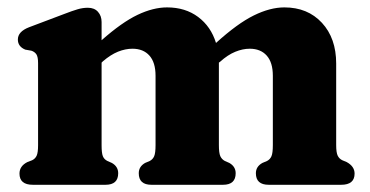

<svg xmlns="http://www.w3.org/2000/svg" viewBox="-20 -512 1026 532"><path d="M261.5 -451V-400.5Q317.5 -450 361 -470.8Q404.5 -491.5 443 -491.5Q493.5 -491.5 529 -465Q564.5 -438.5 578.5 -393Q638 -447 683.2 -469.2Q728.5 -491.5 768 -491.5Q832.5 -491.5 872 -448.8Q911.5 -406 911.5 -336V-110Q911.5 -89 915.8 -80.5Q920 -72 928.5 -68L940.5 -63Q962.5 -51 962.5 -31Q962.5 0 925.5 0H724.5Q689 0 689 -32Q689 -50.5 707 -60.5L720 -66Q728.5 -70.5 732.2 -79.2Q736 -88 736 -110V-302Q736 -339 719 -358Q702 -377 672 -377Q652.5 -377 631.8 -368.5Q611 -360 590 -341L586.5 -338.5V-336V-110Q586.5 -88 590.5 -79.2Q594.5 -70.5 603 -66L615.5 -60.5Q633 -50.5 633 -32Q633 0 598 0H399.5Q364.5 0 364.5 -32Q364.5 -50.5 382 -60.5L395 -66Q403.5 -70.5 407.2 -79.2Q411 -88 411 -110V-302Q411 -339 394 -358Q377 -377 347 -377Q327.5 -377 307 -368.8Q286.5 -360.5 265 -342L261.5 -338.5V-109.5Q261.5 -88 265 -79.2Q268.5 -70.5 277.5 -66L290 -60.5Q307.5 -50.5 307.5 -32Q307.5 0 272.5 0H71Q34 0 34 -31Q34 -52 56 -63L69 -68Q77.5 -72 81.5 -80.5Q85.5 -89 85.5 -109.5V-337Q85.5 -354.5 80.8 -361.5Q76 -368.5 67 -371.5L50 -374.5Q29.5 -383 29.5 -402.5Q29.5 -424.5 60.5 -436.5L158.5 -473.5Q180.5 -482 194.8 -486.2Q209 -490.5 223.5 -490.5Q241.5 -490.5 251.5 -479.2Q261.5 -468 261.5 -451Z"/></svg>

Font: Fraunces 9pt S050
Style: Bold
Weight: 700
Version: Version 1.000; ttfautohint (v1.8.3)